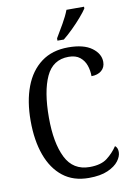

<svg xmlns="http://www.w3.org/2000/svg" viewBox="-101 -993 735 1066"><g transform="rotate(-10 266.5 -460.5)"><path d="M312 10Q225 10 166.5 -36Q108 -82 78 -164.5Q48 -247 48 -358Q48 -468 79 -550Q110 -632 171.5 -678Q233 -724 324 -724Q411 -724 456.5 -690.5Q502 -657 502 -611Q502 -580 480.5 -562Q459 -544 424 -544Q424 -576 414 -605Q404 -634 380.5 -653Q357 -672 317 -672Q228 -672 189.5 -588.5Q151 -505 151 -358Q151 -215 192.5 -132Q234 -49 327 -49Q391 -49 426 -76Q461 -103 485 -139Q500 -128 500 -103Q500 -79 480.5 -53Q461 -27 419.5 -8.5Q378 10 312 10ZM272 -784Q293 -819 315.5 -858Q338 -897 351 -931H450V-921Q439 -904 415 -876Q391 -848 362 -819.5Q333 -791 308 -771H272Z"/></g></svg>

Font: Noto Serif Ethiopic Condensed
Style: Regular
Weight: 400
Width: 3
Designer: Monotype Design Team
Foundry: Monotype Imaging Inc.
Version: Version 2.102; ttfautohint (v1.8.4.7-5d5b)